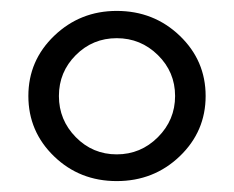

<svg xmlns="http://www.w3.org/2000/svg" viewBox="-20 -776 429 352"><path d="M194 -756Q262 -756 309.5 -710.5Q357 -665 357 -600Q357 -535 309.5 -489.5Q262 -444 194 -444Q126 -444 79 -489.5Q32 -535 32 -600Q32 -665 79.5 -710.5Q127 -756 194 -756ZM119 -524.5Q150 -493 194 -493Q238 -493 269.5 -524.5Q301 -556 301 -600Q301 -644 269.5 -675Q238 -706 194 -706Q150 -706 119 -675Q88 -644 88 -600Q88 -556 119 -524.5Z"/></svg>

Font: Orkney Medium
Style: Regular
Weight: 500
Designer: Samuel Oakes and Alfredo Marco Pradil
Foundry: Alfredo Marco Pradil
Version: 1.0; ttfautohint (v1.5)